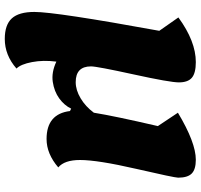

<svg xmlns="http://www.w3.org/2000/svg" viewBox="-38 -602 840 804"><g transform="rotate(90 382.0 -200.0)"><path d="M143 200Q84 200 57 170.5Q30 141 30 76Q30 -14 109 -447L53 -527Q153 -600 240 -600Q286 -600 305.5 -583.5Q325 -567 325 -529Q325 -492 291.5 -339Q258 -186 258 -161Q258 -97 324 -97Q357 -97 391.5 -117.5Q426 -138 452 -173Q466 -260 508 -441L452 -525Q577 -600 649 -600Q689 -600 706.5 -583Q724 -566 724 -526Q724 -511 687 -350Q650 -189 650 -115Q650 -50 681 -24Q624 25 562 25Q457 25 445 -73L435 -78Q421 -49 392 -28Q363 -7 323 -1Q283 5 238 -16Q231 39 240 86Q249 133 267 151Q211 200 143 200Z"/></g></svg>

Font: Lemonada
Style: Bold
Weight: 700
Designer: Mohamed Gaber (Arabic), Eduardo Tunni (Latin)
Foundry: Kief Type Foundry
Version: Version 4.004